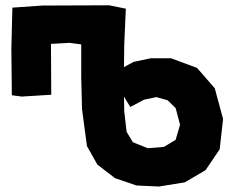

<svg xmlns="http://www.w3.org/2000/svg" viewBox="-20 -679 861 719"><path d="M284.2 -512.7V-389.6L287.1 -270.5L305.7 -131.8L344.7 -62.5L411.1 -11.7L491.2 15.6L575.2 19.5L671.9 3.9L750 -42L802.7 -120.1L815.4 -233.4L784.2 -348.6L717.8 -424.8L620.1 -460.9H544.9L480.5 -447.3L444.3 -427.7L445.3 -512.7L451.2 -646.5L388.7 -659.2L137.7 -658.2L26.4 -650.4L22.5 -495.1L24.4 -322.3L61.5 -317.4L171.9 -324.2L170.9 -514.6L240.2 -518.6ZM444.3 -317.4 467.8 -278.3 519.5 -305.7 565.4 -315.4 607.4 -303.7 637.7 -274.4 654.3 -211.9 637.7 -155.3 593.8 -128.9 533.2 -124 477.5 -146.5 454.1 -185.5 445.3 -261.7Z"/></svg>

Font: MaokenAssortedSans-TC
Style: Regular
Weight: 500
Version: Version 0.83